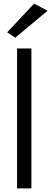

<svg xmlns="http://www.w3.org/2000/svg" viewBox="-20 -1050 285 1070"><path d="M75 -780V0H155V-780ZM245 -990 170 -1030 20 -870 65 -840Z"/></svg>

Font: Jost* Book
Style: Regular
Weight: 400
Version: Version 3.000